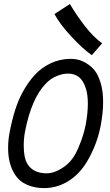

<svg xmlns="http://www.w3.org/2000/svg" viewBox="-20 -945 558 971"><path d="M496.6 -726.1 444.3 -666Q397.5 -698.7 339.6 -761.5Q281.7 -824.2 255.4 -874L333.5 -924.8Q368.2 -865.7 411.6 -810.3Q455.1 -754.9 496.6 -726.1ZM335.4 -647.5Q354 -647.5 372.8 -643.6Q391.6 -639.6 415.8 -625.7Q439.9 -611.8 458 -589.6Q476.1 -567.4 488.8 -526.1Q501.5 -484.9 501.5 -430.7Q501.5 -374.5 489.3 -310.1L488.3 -304.7Q477.1 -248 454.1 -194.8Q431.2 -141.6 404.8 -104.5Q366.7 -51.3 314.5 -22.5Q262.2 6.3 202.1 6.3Q154.8 6.3 115.7 -11Q76.7 -28.3 54.7 -63.5Q21 -117.2 21 -196.3Q21 -237.8 29.3 -279.3Q41 -339.4 56.4 -387.7Q71.8 -436 89.6 -469.7Q107.4 -503.4 122.8 -525.1Q138.2 -546.9 156.7 -566.9Q189.5 -602.5 235.1 -624.5Q280.8 -646.5 335.4 -647.5ZM116.7 -119.6Q145 -68.4 216.8 -68.4Q248.5 -68.4 285.6 -89.6Q322.8 -110.8 345.2 -141.6Q363.3 -164.1 383.3 -214.4Q403.3 -264.6 411.6 -306.2L413.6 -315.4Q424.3 -373.5 424.3 -420.9Q424.3 -465.3 414.6 -496.6Q401.9 -537.1 379.4 -554.9Q356.9 -572.8 323.7 -572.8Q296.4 -572.8 266.4 -560.3Q236.3 -547.9 211.4 -522Q139.2 -447.3 106.9 -281.2Q100.1 -248 100.1 -208Q100.1 -148.4 116.7 -119.6Z"/></svg>

Font: Fantasque Sans Mono
Style: Italic
Weight: 400
Italic angle: -11°
Monospace: yes
Designer: Jany Belluz
Version: Version 1.8.0 ; ttfautohint (v1.8.2)